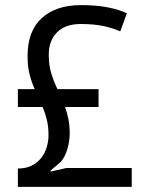

<svg xmlns="http://www.w3.org/2000/svg" viewBox="-20 -732 585 752"><path d="M50 -383H116Q104 -409 96 -440Q88 -471 88 -513Q88 -611 144 -661.5Q200 -712 297 -712Q358 -712 403 -703Q448 -694 477 -680L451 -609Q428 -620 389.5 -629Q351 -638 296 -638Q236 -638 203.5 -605.5Q171 -573 171 -518Q171 -476 181 -444Q191 -412 205 -383H366V-313H235Q243 -290 248 -265Q253 -240 253 -210Q253 -180 244 -148.5Q235 -117 217 -97L178 -64V-60L240 -74H496V0H50V-72Q82 -72 104.5 -83.5Q127 -95 141.5 -113.5Q156 -132 163 -155.5Q170 -179 170 -203Q170 -236 163.5 -262.5Q157 -289 147 -313H50Z"/></svg>

Font: PT Sans
Style: Regular
Weight: 400
Version: Version 2.003W OFL; ttfautohint (v1.6)